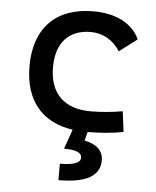

<svg xmlns="http://www.w3.org/2000/svg" viewBox="-54 -573 694 854"><g transform="rotate(5 293.0 -146.0)"><path d="M238.8 234.4C362.3 234.4 423.3 199.7 423.3 130.4C423.3 87.4 395.5 60.5 339.4 48.8L349.6 9.8C401.9 9.3 457.5 6.3 508.8 -4.9L497.1 -95.7C451.2 -87.9 402.8 -83 354.5 -83C236.8 -83 170.9 -146.5 170.9 -264.6C170.9 -373 227.5 -434.6 325.2 -434.6C379.4 -434.6 426.8 -407.2 456.1 -359.9L535.6 -419.9C504.9 -488.3 429.7 -527.3 329.1 -527.3C160.6 -527.3 66.4 -428.7 66.4 -259.8C66.4 -106.9 143.6 -14.6 282.2 5.4L251.5 92.8C304.7 92.8 330.6 103.5 330.6 126C330.6 149.4 300.3 161.1 238.8 161.1Z"/></g></svg>

Font: CaskaydiaCove Nerd Font
Style: Regular
Weight: 400
Designer: Aaron Bell
Foundry: Saja Typeworks
Version: Version 2111.1;Nerd Fonts 2.3.3